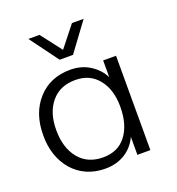

<svg xmlns="http://www.w3.org/2000/svg" viewBox="-134 -838 884 958"><g transform="rotate(-20 308.5 -359.0)"><path d="M305.2 -578.6 416.5 -729.5H354.5L267.1 -619.1L182.1 -729.5H123L234.4 -578.6ZM272.5 -46.4C217.8 -46.4 174.8 -65.4 144 -103.5C113.3 -141.6 98.1 -191.9 98.1 -254.4C98.1 -315.4 113.3 -364.3 144 -401.4C174.8 -438.5 217.3 -457 272 -457C324.2 -457 364.7 -438.5 394 -401.4C423.8 -364.7 438.5 -315.9 438.5 -254.9C438.5 -190.9 423.8 -140.1 395 -102.5C366.2 -64.9 325.7 -46.4 272.5 -46.4ZM265.1 10.3C345.2 10.3 406.7 -30.3 436.5 -95.2V0H505.4V-501H437V-412.1C422.4 -441.9 399.9 -466.3 369.6 -485.4C339.4 -504.4 304.7 -513.7 266.1 -513.7C194.3 -513.7 136.7 -489.3 93.3 -440.9C49.8 -392.6 28.3 -329.6 28.3 -252.9C25.9 -103.5 118.7 11.7 265.1 10.3Z"/></g></svg>

Font: Ride Light
Style: Regular
Weight: 300
Version: Version 3.000